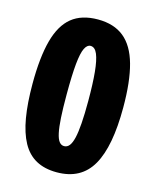

<svg xmlns="http://www.w3.org/2000/svg" viewBox="-105 -746 676 833"><g transform="rotate(15 232.5 -329.5)"><path d="M229 14Q175 14 136.5 -7Q98 -28 74.5 -71Q51 -114 40 -178.5Q29 -243 29 -330Q29 -449 49.5 -525Q70 -601 114.5 -637Q159 -673 232 -673Q304 -673 349 -636.5Q394 -600 415 -524.5Q436 -449 436 -332Q436 -245 424 -180Q412 -115 387.5 -72Q363 -29 323.5 -7.5Q284 14 229 14ZM231 -104Q245 -104 254.5 -116Q264 -128 270 -153Q276 -178 279 -219.5Q282 -261 282 -320Q282 -398 277 -449.5Q272 -501 261 -527.5Q250 -554 230 -554Q215 -554 204.5 -533Q194 -512 189 -461.5Q184 -411 184 -323Q184 -261 186.5 -219.5Q189 -178 194.5 -152.5Q200 -127 209 -115.5Q218 -104 231 -104Z"/></g></svg>

Font: Bricolage Grotesque 48pt Condensed ExtraBold
Style: Regular
Weight: 800
Width: 3
Designer: Mathieu Triay
Foundry: Atelier Triay
Version: Version 1.001;gftools[0.9.33.dev8+g029e19f]